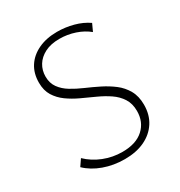

<svg xmlns="http://www.w3.org/2000/svg" viewBox="-161 -777 840 897"><g transform="rotate(-30 259.0 -328.0)"><path d="M415 -158Q415 -198 397 -226Q379 -254 349.5 -274Q320 -294 284.5 -310Q249 -326 213.5 -342.5Q178 -359 149 -380Q120 -401 102 -430Q84 -459 84 -501Q84 -551 107.5 -587.5Q131 -624 174.5 -644.5Q218 -665 276 -665Q320 -665 363 -653.5Q406 -642 439 -619L421 -580Q392 -604 352 -617.5Q312 -631 269 -631Q222 -631 190 -614.5Q158 -598 141.5 -571Q125 -544 125 -510Q125 -475 143 -450Q161 -425 190.5 -407Q220 -389 256 -373.5Q292 -358 327 -340.5Q362 -323 391.5 -300.5Q421 -278 439.5 -245.5Q458 -213 458 -167Q458 -113 432.5 -73.5Q407 -34 361.5 -12.5Q316 9 254 9Q194 9 141.5 -10Q89 -29 54 -63L78 -98Q113 -64 161 -45Q209 -26 261 -26Q335 -26 375 -62.5Q415 -99 415 -158Z"/></g></svg>

Font: Ysabeau Infant ExtraLight
Style: Regular
Weight: 250
Designer: Christian Thalmann (Catharsis Fonts)
Version: Version 2.001;gftools[0.9.30]; featfreeze: ss01,ss02,lnum